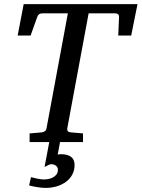

<svg xmlns="http://www.w3.org/2000/svg" viewBox="-20 -691 689 934"><path d="M342.8 111.8Q342.8 137.7 331.5 158.4Q320.3 179.2 300.8 193.6Q281.2 208 255.6 215.6Q230 223.1 201.7 223.1Q190.4 223.1 178.5 221.7Q166.5 220.2 155.8 218.5Q145 216.8 136 214.6Q127 212.4 121.6 210.9L130.9 170.9Q142.1 173.8 160.6 178Q179.2 182.1 195.8 182.1Q202.6 182.1 213.9 180.2Q225.1 178.2 235.6 173.1Q246.1 168 253.9 158.7Q261.7 149.4 261.7 134.8Q261.7 127.4 258.5 122.3Q255.4 117.2 250.7 114Q246.1 110.8 240.2 109.4Q234.4 107.9 228.5 107.9Q224.1 107.9 218.3 110.6Q212.4 113.3 196.8 121.1L219.7 0H124V-42L182.1 -46.9Q190.9 -47.9 197.8 -52.5Q204.6 -57.1 206.1 -65.9L310.1 -626H185.1Q166 -626 160.2 -606L128.9 -518.1H65.9L95.2 -670.9H648.9L618.2 -518.1H555.2L559.1 -606Q560.5 -626 540 -626H411.1L307.1 -65.9Q305.7 -58.6 309.6 -53.2Q313.5 -47.9 327.1 -46.9L383.8 -42V0H272L260.7 61Q264.6 60.1 268.3 59.6Q272 59.1 275.9 59.1Q342.8 59.1 342.8 111.8Z"/></svg>

Font: Charis SIL Am
Style: Italic
Weight: 400
Italic angle: -11°
Foundry: SIL International
Version: Version 5.000